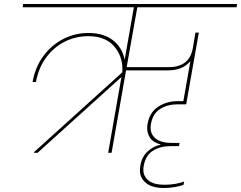

<svg xmlns="http://www.w3.org/2000/svg" viewBox="-20 -760 1199 955"><path d="M663 -724 610 -426H819Q922 -426 939 -520L952 -598H969L906 -241H862Q813 -241 776.5 -218Q740 -195 731 -144Q729 -134 729 -125Q729 -91 755.5 -70Q782 -49 836 -49H873L870 -33H826Q777 -33 740.5 -10Q704 13 695 64Q693 75 693 85Q693 117 719 138Q745 159 799 159Q825 159 852 154.5Q879 150 896 143L893 159Q876 166 849.5 170.5Q823 175 796 175Q736 175 706 150Q676 125 676 88Q676 77 678 64Q685 21 713.5 -6Q742 -33 778 -40V-42Q742 -51 727 -73.5Q712 -96 712 -122Q712 -132 714 -144Q724 -201 766.5 -229Q809 -257 865 -257H892L927 -456Q889 -410 815 -410H607L535 0H518L584 -377L167 0H149L150 -4L588 -400Q589 -408 589 -415Q589 -483 546 -531.5Q503 -580 419 -580Q356 -580 301.5 -552.5Q247 -525 209 -473Q171 -421 159 -352H142Q155 -426 195.5 -481Q236 -536 294.5 -566Q353 -596 420 -596Q495 -596 541.5 -560Q588 -524 600 -463L646 -724H93L95 -740H1159L1157 -724Z"/></svg>

Font: Fz Poppins Thin
Style: Italic
Weight: 100
Italic angle: -10°
Designer: Ninad Kale (Devanagari), Jonny Pinhorn (Latin)
Foundry: Indian Type Foundry
Version: Vit hóa bi Vntype.Com & FontZin.Com